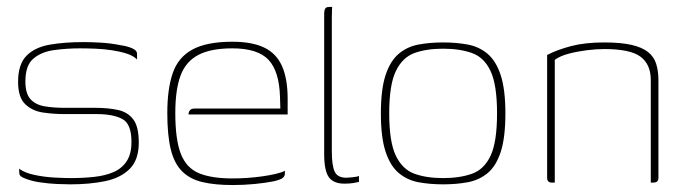

<svg xmlns="http://www.w3.org/2000/svg" viewBox="-20 -525 1977 552"><path d="M182 5Q169 5 144.5 4Q120 3 93.5 -1Q67 -5 47 -14Q41 -17 38.5 -19.5Q36 -22 35.5 -27Q35 -32 35 -40Q51 -28 79.5 -22Q108 -16 137 -14.5Q166 -13 182 -13Q219 -13 251 -16.5Q283 -20 307 -30.5Q331 -41 344.5 -62Q358 -83 358 -117Q358 -169 331.5 -183Q305 -197 258 -197H165Q134 -197 103.5 -201.5Q73 -206 52.5 -225.5Q32 -245 32 -290Q32 -340 56 -364.5Q80 -389 122.5 -396.5Q165 -404 220 -404Q240 -404 268.5 -402.5Q297 -401 327 -395Q341 -393 351.5 -389.5Q362 -386 368 -381.5Q374 -377 374 -370V-354Q363 -365 344 -371Q325 -377 302 -380.5Q279 -384 255 -385Q231 -386 210 -386Q172 -386 135.5 -381Q99 -376 76 -356.5Q53 -337 53 -291Q53 -256 67.5 -240Q82 -224 107.5 -219.5Q133 -215 166 -215H254Q290 -215 318.5 -209Q347 -203 363 -182Q379 -161 379 -115Q379 -65 352.5 -39Q326 -13 281.5 -4Q237 5 182 5Z M649 7Q598 7 562 -1.5Q526 -10 503.5 -32.5Q481 -55 471 -95.5Q461 -136 461 -200Q461 -269 476.5 -314.5Q492 -360 533 -382.5Q574 -405 648 -405Q705 -405 740 -388Q775 -371 791 -334.5Q807 -298 807 -241V-196H522Q522 -203 526 -208Q530 -213 540 -213H786L785 -246Q783 -320 752 -353Q721 -386 648 -386Q586 -386 550 -367Q514 -348 499 -307.5Q484 -267 484 -200Q484 -123 500 -82.5Q516 -42 552 -27Q588 -12 649 -12Q669 -12 691 -13.5Q713 -15 734 -18Q755 -21 772.5 -25Q790 -29 799 -34V-26Q799 -19 793.5 -14Q788 -9 768 -4Q743 1 712 4Q681 7 649 7Z M970 3Q939 3 925.5 -15.5Q912 -34 912 -82V-484Q912 -490 913 -495Q914 -500 917 -502.5Q920 -505 926 -505H935Q935 -505 934.5 -497.5Q934 -490 934 -475V-89Q934 -50 942 -32Q950 -14 976 -14Q981 -14 994.5 -15.5Q1008 -17 1012 -19V-2Q1007 -1 997 1Q987 3 970 3Z M1254 5Q1216 5 1183.5 -1Q1151 -7 1126.5 -27.5Q1102 -48 1088.5 -89Q1075 -130 1075 -199Q1075 -268 1088.5 -309Q1102 -350 1126.5 -370.5Q1151 -391 1183.5 -397Q1216 -403 1254 -403Q1292 -403 1324.5 -397Q1357 -391 1381.5 -370.5Q1406 -350 1419.5 -309Q1433 -268 1433 -199Q1433 -129 1419.5 -88Q1406 -47 1381.5 -27Q1357 -7 1324.5 -1Q1292 5 1254 5ZM1254 -13Q1302 -13 1337 -25.5Q1372 -38 1390.5 -77.5Q1409 -117 1409 -199Q1409 -281 1390.5 -320.5Q1372 -360 1337 -372.5Q1302 -385 1254 -385Q1206 -385 1171.5 -372.5Q1137 -360 1118 -320.5Q1099 -281 1099 -199Q1099 -117 1118 -77.5Q1137 -38 1171.5 -25.5Q1206 -13 1254 -13Z M1567 0Q1553 0 1553 -14V-367Q1582 -382 1622 -392.5Q1662 -403 1717 -403Q1765 -403 1795.5 -396Q1826 -389 1843 -375.5Q1860 -362 1866.5 -341.5Q1873 -321 1873 -294V-14Q1873 -10 1871.5 -6.5Q1870 -3 1866.5 -1.5Q1863 0 1858 0H1851V-295Q1851 -340 1821.5 -362Q1792 -384 1717 -384Q1694 -384 1666.5 -380.5Q1639 -377 1614.5 -370.5Q1590 -364 1575 -353V0Z"/></svg>

Font: Genos Thin Thin
Style: Regular
Weight: 250
Version: Version 1.010